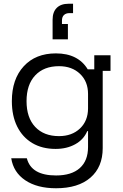

<svg xmlns="http://www.w3.org/2000/svg" viewBox="-20 -795 657 1025"><path d="M279.2 210Q178.3 210 115 167.5Q51.7 125 40 50H123.3Q146.7 141.7 279.2 141.7Q361.7 141.7 405.8 102.5Q450 63.3 450 -10V-95H445.8Q426.7 -50 381.7 -25Q336.7 0 276.7 0Q205 0 152.5 -31.2Q100 -62.5 71.7 -119.6Q43.3 -176.7 43.3 -255Q43.3 -372.5 106.7 -441.2Q170 -510 278.3 -510Q338.3 -510 380.8 -488.3Q423.3 -466.7 448.3 -425H483.3V-500H570V-416.7H528.3V-4.2Q528.3 96.7 462.9 153.3Q397.5 210 279.2 210ZM295 -68.3Q364.2 -68.3 407.1 -109.2Q450 -150 450 -216.7V-293.3Q450 -360 407.1 -400.8Q364.2 -441.7 295 -441.7Q214.2 -441.7 167.9 -392.5Q121.7 -343.3 121.7 -255Q121.7 -166.7 167.9 -117.5Q214.2 -68.3 295 -68.3ZM260.8 -585V-690Q260.8 -730.8 282.9 -752.9Q305 -775 345.8 -775H370V-725H350.8Q332.5 -725 321.7 -715Q310.8 -705 310.8 -685V-666.7H342.5V-585Z"/></svg>

Font: Funnel Display Light
Style: Regular
Weight: 300
Designer: NORD ID, Kristian Moeller
Foundry: Dicotype
Version: Version 1.000